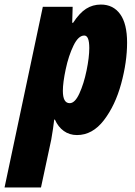

<svg xmlns="http://www.w3.org/2000/svg" viewBox="-83 -583 591 843"><path d="M105 -553H236L234 -483H238Q266 -526 295 -544.5Q324 -563 360 -563Q414 -563 444.5 -521Q475 -479 475 -396Q475 -311 449 -215.5Q423 -120 373 -55Q323 10 255 10Q222 10 197 -8Q172 -26 158 -58H155Q151 -21 142 30L97 240H-63ZM309 -372Q309 -427 287 -427Q261 -427 239.5 -382.5Q218 -338 205.5 -279Q193 -220 193 -184Q193 -130 223 -130Q246 -130 265.5 -172.5Q285 -215 297 -273Q309 -331 309 -372Z"/></svg>

Font: Noto Sans UI CondBlack
Style: Italic
Weight: 900
Width: 3
Italic angle: -12°
Designer: Monotype Design Team
Foundry: Monotype Imaging Inc.
Version: Version 1.001